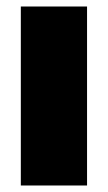

<svg xmlns="http://www.w3.org/2000/svg" viewBox="-20 -570 331 590"><path d="M44 0V-550H247.5V0Z"/></svg>

Font: Encode Sans Semi Condensed Black
Style: Regular
Weight: 900
Width: 4
Designer: Multiple Designers
Foundry: Impallari Type
Version: Version 3.000; ttfautohint (v1.8.3) -l 8 -r 50 -G 200 -x 14 